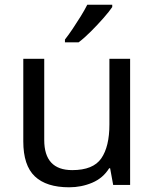

<svg xmlns="http://www.w3.org/2000/svg" viewBox="-20 -786 658 816"><path d="M533 -536V0H461L448 -71H444Q418 -29 372 -9.5Q326 10 274 10Q177 10 128 -36.5Q79 -83 79 -185V-536H168V-191Q168 -63 287 -63Q376 -63 410.5 -113Q445 -163 445 -257V-536ZM457 -756Q445 -738 420 -709.5Q395 -681 366.5 -652.5Q338 -624 314 -606H256V-618Q271 -637 288.5 -663Q306 -689 323 -716.5Q340 -744 351 -766H457Z"/></svg>

Font: Noto Sans Living
Style: Regular
Weight: 400
Designer: Monotype Design Team
Foundry: Monotype Imaging Inc.
Version: Version 2.013; ttfautohint (v1.8.4.7-5d5b)